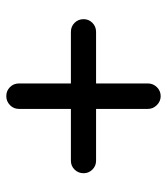

<svg xmlns="http://www.w3.org/2000/svg" viewBox="18 -632 514 589"><g transform="rotate(-90 274.5 -337.0)"><path d="M235.4 -139.6V-298.8H76.2Q60.5 -298.8 49.3 -310.1Q38.1 -321.3 38.1 -336.9Q38.1 -353.5 49.3 -364.7Q60.5 -376 76.2 -376H235.4V-535.2Q235.4 -551.8 247.1 -563Q258.8 -574.2 274.4 -574.2Q291 -574.2 302.2 -563Q313.5 -551.8 313.5 -535.2V-376H471.7Q488.3 -376 499.5 -364.7Q510.7 -353.5 510.7 -336.9Q510.7 -321.3 499.5 -310.1Q488.3 -298.8 471.7 -298.8H313.5V-139.6Q313.5 -124 302.2 -112.3Q291 -100.6 274.4 -100.6Q258.8 -100.6 247.1 -112.3Q235.4 -124 235.4 -139.6Z"/></g></svg>

Font: KTXP_ComRound
Style: Medium
Weight: 500
Version: Version 1.01;May 16, 2022;FontCreator 13.0.0.2683 64-bit